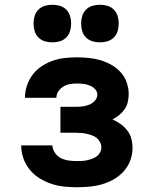

<svg xmlns="http://www.w3.org/2000/svg" viewBox="-20 -779 640 807"><path d="M302 8Q275 8 247.5 5Q220 2 194 -7Q168 -16 145 -30.5Q122 -45 104.5 -66.5Q87 -88 78 -114.5Q69 -141 69 -168H200Q201 -151 211 -136.5Q221 -122 236 -114.5Q251 -107 268 -104.5Q285 -102 302 -102Q313 -102 324 -102.5Q335 -103 346 -105.5Q357 -108 367 -111.5Q377 -115 386 -121.5Q395 -128 400.5 -138Q406 -148 406 -159Q406 -159 406 -159Q406 -159 406 -159Q406 -171 400.5 -181.5Q395 -192 386.5 -199Q378 -206 367 -210Q356 -214 345 -216.5Q334 -219 322.5 -220Q311 -221 300 -221H234V-330H300Q314 -330 328.5 -332Q343 -334 356 -339.5Q369 -345 379 -356Q389 -367 389 -381Q389 -395 379 -405Q369 -415 356 -420Q343 -425 329.5 -426.5Q316 -428 303 -428Q288 -428 273.5 -425.5Q259 -423 246.5 -415.5Q234 -408 225.5 -395.5Q217 -383 217 -368Q217 -368 217 -368Q217 -368 217 -368H85Q85 -368 85 -368.5Q85 -369 85 -370Q85 -395 93.5 -420Q102 -445 117.5 -465.5Q133 -486 155 -500.5Q177 -515 201 -523.5Q225 -532 251 -535Q277 -538 303 -538Q328 -538 353 -535.5Q378 -533 402 -526Q426 -519 448 -506.5Q470 -494 487 -475.5Q504 -457 512.5 -432.5Q521 -408 521 -383Q521 -367 517 -350Q513 -333 503.5 -319.5Q494 -306 481 -295.5Q468 -285 453 -277Q471 -269 487 -257.5Q503 -246 515 -230.5Q527 -215 532 -196Q537 -177 537 -157Q537 -130 527.5 -104.5Q518 -79 500 -59Q482 -39 458.5 -25.5Q435 -12 409 -4.5Q383 3 356 5.5Q329 8 302 8ZM400 -601Q384 -601 368.5 -605.5Q353 -610 341.5 -621.5Q330 -633 325.5 -648.5Q321 -664 321 -680Q321 -696 325.5 -711.5Q330 -727 341.5 -738.5Q353 -750 368.5 -754.5Q384 -759 400 -759Q416 -759 431.5 -754.5Q447 -750 458.5 -738.5Q470 -727 474.5 -711.5Q479 -696 479 -680Q479 -664 474.5 -648.5Q470 -633 458.5 -621.5Q447 -610 431.5 -605.5Q416 -601 400 -601ZM200 -601Q184 -601 168.5 -605.5Q153 -610 141.5 -621.5Q130 -633 125.5 -648.5Q121 -664 121 -680Q121 -696 125.5 -711.5Q130 -727 141.5 -738.5Q153 -750 168.5 -754.5Q184 -759 200 -759Q216 -759 231.5 -754.5Q247 -750 258.5 -738.5Q270 -727 274.5 -711.5Q279 -696 279 -680Q279 -664 274.5 -648.5Q270 -633 258.5 -621.5Q247 -610 231.5 -605.5Q216 -601 200 -601Z"/></svg>

Font: Iosevka Curly XBdEx
Style: Regular
Weight: 800
Width: 7
Monospace: yes
Designer: Belleve Invis
Foundry: Belleve Invis
Version: Version 11.1.0; ttfautohint (v1.8.3)